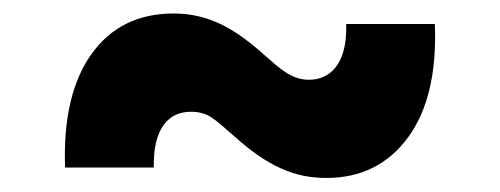

<svg xmlns="http://www.w3.org/2000/svg" viewBox="-20 -433 726 279"><path d="M112.6 -354Q154.8 -413.4 232.2 -413.4Q252.5 -413.4 270.2 -408.9Q288 -404.5 304 -396.3Q320 -388.1 334.9 -377.1Q349.8 -366.1 364.7 -352.6Q373.9 -344.5 381.7 -337.9Q389.6 -331.3 397 -326.7Q404.5 -322.1 412.3 -319.6Q420.1 -317.1 429 -317.1Q440.7 -317.1 450.8 -321.7Q460.9 -326.3 468.4 -336.1Q475.9 -345.9 479.8 -361.3Q483.7 -376.8 483 -398.1H611.9Q616.1 -292.6 573.2 -233.7Q529.8 -174.4 454.2 -174.4Q436.8 -174.4 420.5 -177.7Q404.1 -181.1 388 -188.4Q371.8 -195.7 355.1 -207.2Q338.4 -218.8 320.3 -235.1Q310 -244.3 301.8 -251.2Q293.7 -258.2 287.6 -262.1Q275.6 -270.6 257.5 -270.6Q245.7 -270.6 235.6 -266.2Q225.5 -261.7 218.2 -252Q210.9 -242.2 207 -226.9Q203.1 -211.6 203.5 -189.6H74.6Q70.7 -294.7 112.6 -354Z"/></svg>

Font: Inter P Extra Bold
Style: Regular
Weight: 800
Designer: Rasmus Andersson
Foundry: rsms
Version: Version 3.018;git-588b23468